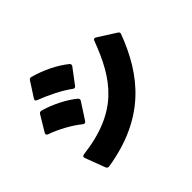

<svg xmlns="http://www.w3.org/2000/svg" viewBox="-178 -1049 1356 1356"><g transform="rotate(-45 500.0 -371.5)"><path d="M419 -523C423 -520 427 -518 431 -518C437 -518 442 -521 446 -527L529 -637C532 -641 534 -646 534 -650C534 -655 531 -660 526 -664C458 -718 372 -761 272 -789C262 -792 254 -789 248 -779L177 -669C175 -665 173 -662 173 -658C173 -652 178 -647 186 -644C265 -614 359 -568 419 -523ZM215 46C629 -20 821 -252 935 -557C938 -566 935 -573 925 -579L793 -663C789 -666 785 -667 781 -667C775 -667 770 -663 767 -655C662 -374 530 -186 148 -140C135 -138 129 -130 134 -118L191 33C195 43 203 48 215 46ZM293 -296C297 -292 302 -291 306 -291C311 -291 316 -294 320 -300L399 -422C402 -426 403 -430 403 -434C403 -439 401 -444 396 -448C333 -500 239 -547 155 -570C144 -573 136 -570 130 -560L60 -444C58 -440 57 -437 57 -434C57 -427 61 -422 70 -419C149 -391 237 -342 293 -296Z"/></g></svg>

Font: LINE Seed JP_OTF ExtraBold
Style: Regular
Weight: 800
Designer: LY Corporation & Fontrix & Fontworks
Version: Version 1.013